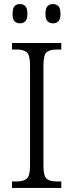

<svg xmlns="http://www.w3.org/2000/svg" viewBox="-20 -926 362 946"><path d="M39 0V-32H63Q96 -32 112 -45.5Q128 -59 128 -110V-603Q128 -655 112 -668.5Q96 -682 63 -682H39V-714H282V-682H259Q225 -682 209.5 -668.5Q194 -655 194 -603V-111Q194 -59 209.5 -45.5Q225 -32 259 -32H282V0ZM241 -811Q225 -811 214.5 -821Q204 -831 204 -858Q204 -886 214.5 -896Q225 -906 241 -906Q257 -906 267.5 -896Q278 -886 278 -858Q278 -831 267.5 -821Q257 -811 241 -811ZM78 -811Q62 -811 52 -821Q42 -831 42 -858Q42 -886 52 -896Q62 -906 78 -906Q94 -906 104.5 -896Q115 -886 115 -858Q115 -831 104.5 -821Q94 -811 78 -811Z"/></svg>

Font: Noto Serif SemiCondensed Light
Style: Regular
Weight: 300
Width: 4
Designer: Monotype Design Team
Foundry: Monotype Imaging Inc.
Version: Version 2.013